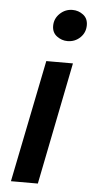

<svg xmlns="http://www.w3.org/2000/svg" viewBox="-52 -736 374 768"><g transform="rotate(5 135.0 -352.0)"><path d="M22 0 121 -491H228L130 0ZM198 -578Q175 -578 155.5 -592.5Q136 -607 136 -634Q136 -663 157.5 -683.5Q179 -704 208 -704Q232 -704 251 -689.5Q270 -675 270 -648Q270 -618 249 -598Q228 -578 198 -578Z"/></g></svg>

Font: Source Sans 3 SemiBold
Style: Italic
Weight: 600
Italic angle: -11°
Designer: Paul D. Hunt
Foundry: Adobe
Version: Version 3.046;hotconv 1.0.118;makeotfexe 2.5.65603